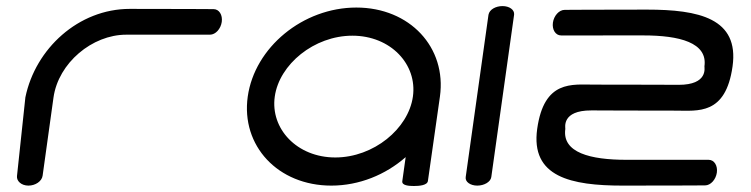

<svg xmlns="http://www.w3.org/2000/svg" viewBox="-20 -610 2468 631"><path d="M120.7 -37.3C124 -61.8 141.2 -185.6 155.8 -289.5C171.8 -403.3 283.2 -496 394.8 -496C509.4 -496 669.9 -496 669.9 -496C688.8 -496 705.6 -515.5 708.8 -538C712 -560.5 700.6 -580 681.7 -580C681.7 -580 572.8 -580.8 406.7 -580.8C237.7 -580.8 96.5 -449.9 63.5 -290.6L63.4 -290.4L63.4 -290.1C63.3 -289.4 36.7 -39.6 35.8 -31.3C34.1 -14.8 50.4 0 73.4 0C96 0 117.3 -13.9 120 -32.3C120.2 -34 120.4 -35.6 120.7 -37.3Z M1425.8 -292.6C1448.5 -454.3 1326.7 -585.2 1151.1 -585.2C975.5 -585.2 817 -454.3 794.2 -292.6C771.5 -130.9 893.3 0 1068.9 0C1160.2 0 1247 -35.5 1313.2 -93.6L1302.1 -14.5C1300.1 -0.2 1324.3 1.3 1340.1 1.3C1357.1 1.3 1384.2 -0.6 1386.3 -15.2ZM1138.1 -492.7C1264 -492.7 1351.9 -398.4 1337 -292.6C1322.2 -186.8 1207.7 -92.5 1081.9 -92.5C956 -92.5 868.1 -186.8 883 -292.6C897.8 -398.4 1012.3 -492.7 1138.1 -492.7Z M1669.6 -561.9C1671.3 -577.8 1654.2 -590 1631.5 -590C1609.3 -590 1588.6 -578.9 1585.4 -561.6C1585.4 -561.2 1510.5 -28.1 1510.5 -28C1508.2 -12.2 1526 0 1548.6 0C1571.1 0 1592.3 -12 1594.6 -28Z M1745.5 -186.7C1723.2 -28.2 1856.6 0 2026.9 0C2188.4 0 2297 -0.7 2297 -0.7C2315.8 -0.7 2332.7 -20.2 2335.9 -42.8C2339 -65.3 2327.7 -84.8 2308.8 -84.8C2308.8 -84.8 2150.3 -84.8 2038.8 -84.8C1920.2 -84.8 1826.9 -108.2 1837.9 -186.3C1838.4 -190.1 1824.6 -247.3 1923.2 -247.1C1926.5 -247.1 1929.7 -247.1 1932.6 -247.1C1963 -247 2065.8 -246.4 2200.5 -246.4C2273.2 -246.4 2364.9 -230.9 2387.5 -391.7C2409.8 -550.1 2276.4 -578.4 2106.1 -578.4C1944.6 -578.4 1836 -577.6 1836 -577.6C1817.2 -577.6 1800.3 -558.1 1797.1 -535.6C1794 -513.1 1805.3 -493.5 1824.2 -493.5C1824.2 -493.5 1982.7 -493.6 2094.2 -493.6C2212.8 -493.6 2306.1 -470.1 2295.1 -392C2294.6 -388.3 2308.4 -331 2209.8 -331.2C2209.8 -331.2 2095.3 -331.9 1932.5 -331.9C1859.8 -331.9 1768.1 -347.4 1745.5 -186.7ZM1924 -247.2C1925 -247.2 1926.8 -247.2 1929.5 -247.1C1926.2 -247.1 1924 -247.2 1924 -247.2Z"/></svg>

Font: Hi.
Style: Bold
Weight: 400
Designer: Mew Too, Robert Jablonski
Foundry: Cannot Into Space Fonts
Version: Version 1.996